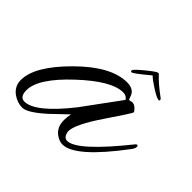

<svg xmlns="http://www.w3.org/2000/svg" viewBox="-127 -583 721 721"><g transform="rotate(45 234.0 -222.0)"><path d="M332 -299 346 -302Q357 -302 367 -292.5Q377 -283 377 -278.5Q377 -274 315 -182.5Q253 -91 253 -55Q253 -52 254 -49Q259 -26 276 -26Q328 -26 466 -198Q469 -202 473 -202Q477 -202 477 -194.5Q477 -187 468 -175Q340 -4 273 -4Q264 -4 256 -7Q212 -24 212 -73Q212 -90 216 -107L153 -47Q95 5 68.5 5Q42 5 18 -12Q-9 -32 -9 -65Q-9 -138 93 -239.5Q195 -341 280 -341Q313 -341 324 -318Q327 -310 329 -304.5Q331 -299 332 -299ZM33 -53Q33 -17 58 -17Q115 -17 215 -144Q313 -277 322 -290Q314 -304 296 -304Q235 -304 134 -209.5Q33 -115 33 -53ZM264 -379Q260 -379 260 -385Q260 -391 294 -419Q328 -447 337 -449L341 -448Q364 -422 412 -387L415 -381L412 -377Q401 -377 371 -396Q341 -415 329 -427Q272 -379 264 -379Z"/></g></svg>

Font: Alex Brush
Style: Regular
Weight: 400
Designer: Robert E. Leuschke
Foundry: Robert E. Leuschke
Version: Version 1.003